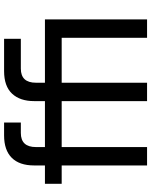

<svg xmlns="http://www.w3.org/2000/svg" viewBox="80 -820 740 940"><g transform="rotate(-90 450.0 -350.0)"><path d="M110 -418H20V-500H110V-553Q110 -625 147.5 -662.5Q185 -700 257 -700H320V-618H269Q200 -618 200 -544V-500H425V-553Q425 -622 461.5 -661Q498 -700 572 -700H730V-618H584Q515 -618 515 -544V-500H825V0H735V-418H515V0H425V-418H200V0H110Z"/></g></svg>

Font: PT Root UI Medium
Style: Regular
Weight: 500
Designer: Vitaly Kuzmin
Foundry: ParaType Ltd.
Version: Version 2.001G